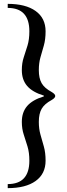

<svg xmlns="http://www.w3.org/2000/svg" viewBox="-20 -762 348 994"><path d="M20 212V191Q132 191 132 70Q132 28 122.5 -3.5Q113 -35 103 -65Q93 -95 93 -131Q93 -181 120.5 -213Q148 -245 207 -263V-267Q148 -285 120.5 -317Q93 -349 93 -399Q93 -436 103 -465.5Q113 -495 122.5 -526.5Q132 -558 132 -600Q132 -721 20 -721V-742Q113 -742 164.5 -705Q216 -668 216 -600Q216 -558 207 -526.5Q198 -495 189.5 -465.5Q181 -436 181 -399Q181 -357 195.5 -331.5Q210 -306 247 -286Q266 -275 266 -265Q266 -255 247 -244Q210 -224 195.5 -198.5Q181 -173 181 -131Q181 -95 189.5 -65Q198 -35 207 -3.5Q216 28 216 70Q216 138 164.5 175Q113 212 20 212Z"/></svg>

Font: Platypi
Style: Regular
Weight: 400
Designer: David Sargent
Foundry: Bolt Cutter Type
Version: Version 1.200; ttfautohint (v1.8.4.7-5d5b)